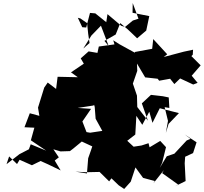

<svg xmlns="http://www.w3.org/2000/svg" viewBox="-20 -1161 1340 1263"><path d="M619 -635 601 -630 571 -562 603 -458 609 -380 653 -300 573 -288 532 -295 551 -287 522 -362 579 -445 491 -451 595 -467 638 -519 653 -633ZM378 -165 440 -167 461 -183 518 -230 587 -198 578 -171 560 -120 552 -20 476 -32 545 -28 635 -30 698 32 713 12 761 58 797 82 840 34 887 -108 870 -61 921 9 998 30 989 45 1058 -42 1047 -22 1152 53 1130 65 1201 30 1195 -87 1198 -130 1250 -154 1273 -225 1194 -277 1233 -248 1208 -237 1127 -150 1077 -133 1031 -57 1047 -91 1072 -193 1034 -234 964 -192 957 -219 911 -204 859 -196 817 -235 870 -276 877 -399 916 -340 962 -426 983 -353 1031 -449 1157 -417 1089 -346 1071 -287 1085 -366 1063 -456 1094 -451 1090 -520 1051 -528 973 -537 913 -481 953 -367 883 -457 881 -532 854 -611 883 -695 881 -743 935 -652 1017 -643 1027 -630 1099 -643 1127 -608 1165 -645 1251 -605 1280 -616 1241 -663 1300 -731 1239 -792 1248 -801 1250 -834 1189 -821 1057 -786 1080 -804 988 -904 981 -840 867 -819 874 -753 873 -811 764 -871 725 -896 733 -869 630 -855 621 -813 563 -823 511 -777 542 -724 549 -754 447 -685 492 -653 359 -656 349 -576 294 -618 271 -585 230 -453 239 -399 176 -416 141 -324 206 -321 183 -238 284 -170 182 -212 170 -179 108 -147 23 -81 40 -132 92 -82 109 -110 190 -74 247 -102 296 -80 379 -40 340 -105 367 -126 331 -179ZM508 -1040 553 -1009 560 -939 569 -878 528 -842 581 -927 644 -992 695 -858 667 -892 741 -934 771 -1009 819 -969 853 -937 882 -909 942 -960 962 -1055 852 -1077 853 -1141 891 -1038 854 -1026 803 -984 778 -991 687 -1068 679 -1015 607 -1073 572 -1076 547 -980 521 -982 492 -1044Z"/></svg>

Font: Hussar Lance
Style: Regular
Weight: 700
Foundry: Cannot Into Space Fonts, PlusOne Fonts
Version: Version 2.27